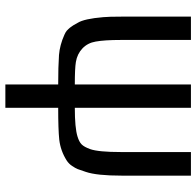

<svg xmlns="http://www.w3.org/2000/svg" viewBox="-28 -496 732 716"><g transform="rotate(90 338.0 -138.0)"><path d="M42 -484H129V-223Q129 -162 135 -129Q140 -99 160.5 -79.5Q181 -60 211 -55Q235 -51 295 -51V-484H382V-51Q457 -51 489 -61Q509 -67 518.5 -76.5Q528 -86 536 -108Q547 -139 547 -223V-484H635V-226Q635 -133 621 -92Q614 -70 610.5 -61.5Q607 -53 599 -41Q591 -29 579 -21Q543 2 501 7Q463 11 382 11V208H295V11Q228 11 185 8Q148 5 110 -12Q105 -14 101 -16.5Q97 -19 94.5 -21Q92 -23 88.5 -27Q85 -31 83.5 -32.5Q82 -34 78.5 -39.5Q75 -45 74 -46Q73 -47 69.5 -54Q66 -61 65 -62Q50 -86 44 -157Q42 -177 42 -226Z"/></g></svg>

Font: Gamestation Display
Style: Regular
Weight: 400
Designer: Jonas Hecksher
Foundry: Jonas Hecksher, Playtypeª, e-types AS
Version: Version 1.003